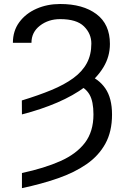

<svg xmlns="http://www.w3.org/2000/svg" viewBox="-20 -741 640 974"><path d="M91.3 -160.6 90.8 -231.4Q175.8 -257.3 241.2 -284.4Q306.6 -311.5 351.8 -344.5Q397 -377.4 420.2 -420.2Q443.4 -462.9 443.4 -520Q443.4 -570.3 406 -607.2Q368.7 -644 285.2 -644Q225.6 -644 182.6 -610.8Q139.6 -577.6 139.6 -523.9H45.4Q45.4 -584.5 78.1 -628.7Q110.8 -672.9 165.3 -696.8Q219.7 -720.7 285.2 -720.7Q400.9 -720.7 469.2 -669.4Q537.6 -618.2 537.6 -518.1Q537.6 -454.1 504.6 -399.7Q471.7 -345.2 411.9 -300.5Q352.1 -255.9 270.3 -220.7Q188.5 -185.5 91.3 -160.6ZM373 -310.5 419.4 -363.3Q480.5 -341.8 514.4 -292.5Q548.3 -243.2 548.3 -159.7Q548.3 -73.2 514.4 -12Q480.5 49.3 419.2 91.8Q357.9 134.3 274.4 163.3Q190.9 192.4 91.3 213.4V136.7Q205.1 112.3 286.4 76.2Q367.7 40 410.9 -16.8Q454.1 -73.7 454.1 -160.6Q454.1 -226.6 434.1 -261.2Q414.1 -295.9 373 -310.5Z"/></svg>

Font: RobotoDEMO
Style: Regular
Weight: 400
Designer: Christian Robertson
Foundry: Google
Version: Version 2.136